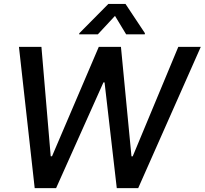

<svg xmlns="http://www.w3.org/2000/svg" viewBox="-20 -969 1054 989"><path d="M158.7 0 77.6 -727.5H193.4L241.2 -164.1H248L488.8 -727.5H603L657.2 -163.6H663.6L898.4 -727.5H1014.2L691.9 0H581.5L518.6 -544.4H512.7L269 0ZM629.9 -792 572.3 -887.2 483.9 -792H387.7L388.7 -797.9L538.1 -948.7H626.5L726.6 -797.9L725.6 -792Z"/></svg>

Font: Inter Tight Medium
Style: Italic
Weight: 500
Italic angle: -9.39999°
Designer: Rasmus Andersson
Foundry: rsms
Version: Version 3.004